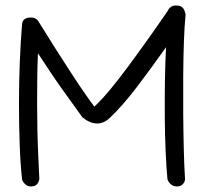

<svg xmlns="http://www.w3.org/2000/svg" viewBox="-20 -666 732 688"><path d="M91 2Q82 2 75.5 -2Q69 -6 65 -11.5Q61 -17 60 -20.5Q59 -24 59 -24Q53 -78 50.5 -148.5Q48 -219 48 -295.5Q48 -372 51 -445Q54 -518 59 -579Q59 -579 59.5 -582.5Q60 -586 62.5 -591Q65 -596 71.5 -599.5Q78 -603 87 -603Q97 -604 105 -600.5Q113 -597 118 -589Q148 -540 175.5 -497Q203 -454 227.5 -416Q252 -378 274.5 -345Q297 -312 318 -284Q346 -310 376 -346.5Q406 -383 439 -427.5Q472 -472 508 -522.5Q544 -573 581 -627Q581 -627 583.5 -632Q586 -637 593.5 -642Q601 -647 614 -646Q625 -646 631.5 -641Q638 -636 640.5 -629.5Q643 -623 644 -618.5Q645 -614 645 -614Q641 -573 639 -516.5Q637 -460 636.5 -395Q636 -330 636.5 -263.5Q637 -197 638.5 -135Q640 -73 643 -24Q643 -24 642.5 -20Q642 -16 639 -11Q636 -6 630 -2Q624 2 614 2Q604 2 597.5 -2Q591 -6 587 -11Q583 -16 581.5 -20Q580 -24 580 -24Q576 -66 573.5 -123.5Q571 -181 570.5 -245Q570 -309 571 -374Q572 -439 575 -497Q522 -422 471.5 -355.5Q421 -289 375 -245Q351 -222 325.5 -223.5Q300 -225 275 -246Q248 -284 221 -321Q194 -358 168 -396.5Q142 -435 116 -475Q114 -433 113.5 -387.5Q113 -342 113 -294.5Q113 -247 114 -200.5Q115 -154 117 -109.5Q119 -65 121 -24Q121 -24 120 -20Q119 -16 116.5 -11Q114 -6 108 -2Q102 2 91 2Z"/></svg>

Font: Sour Gummy Black ExtraLight
Style: Regular
Weight: 250
Version: Version 1.000